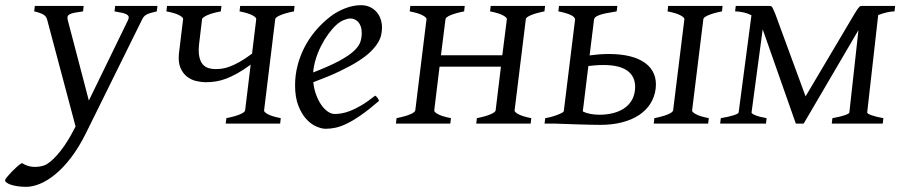

<svg xmlns="http://www.w3.org/2000/svg" viewBox="-69 -477 3475 741"><path d="M536.1 -433.1Q521 -429.7 511.5 -426.8Q502 -423.8 495.6 -420.2Q489.3 -416.5 485.6 -411.9Q481.9 -407.2 478.5 -399.9L261.2 40Q233.9 94.2 204.1 132.8Q174.3 171.4 144 196Q113.8 220.7 85.2 232.4Q56.6 244.1 32.2 244.1Q13.7 244.1 -1.7 241.7Q-17.1 239.3 -27.8 235.6Q-38.6 231.9 -44.4 227.1Q-49.3 223.1 -49.3 219.2V218.3Q-49.3 215.3 -42.2 206.5Q-35.2 197.8 -25.1 187.3Q-15.1 176.8 -4.2 167Q6.8 157.2 15.6 152.3Q37.1 166 60.3 167Q83.5 168 102.1 161.1Q111.3 158.2 124.5 147.5Q137.7 136.7 151.6 121.1Q165.5 105.5 179.2 85.7Q192.9 65.9 204.6 44.9L222.7 11.2L113.3 -399.9Q110.4 -413.6 98.6 -420.7Q86.9 -427.7 63 -433.1L65.4 -454.1H253.9L251.5 -433.1Q232.4 -430.7 220 -428.2Q207.5 -425.8 200.4 -422.1Q193.4 -418.5 191.9 -413.1Q190.4 -407.7 192.4 -399.9L273.9 -88.9L425.3 -399.9Q428.7 -407.2 427.5 -412.4Q426.3 -417.5 420.2 -421.1Q414.1 -424.8 402.3 -427.5Q390.6 -430.2 373 -433.1L375.5 -454.1H538.6Z M802.2 0 804.7 -21Q838.9 -27.8 857.4 -35.9Q876 -43.9 877 -50.8L898.4 -227.5Q871.1 -207.5 847.7 -194.3Q824.2 -181.2 803.5 -173.3Q782.7 -165.5 763.4 -162.6Q744.1 -159.7 725.1 -159.7Q708 -159.7 688.2 -164.3Q668.5 -168.9 652.6 -181.4Q636.7 -193.8 627.4 -215.3Q618.2 -236.8 621.6 -270.5L637.7 -403.3Q638.7 -409.2 623.8 -417.7Q608.9 -426.3 573.2 -433.1L575.7 -454.1H785.6L783.2 -433.1Q747.6 -426.3 729.7 -417.7Q711.9 -409.2 710.9 -403.3L699.2 -305.7Q696.3 -277.8 700 -259.5Q703.6 -241.2 712.2 -230.2Q720.7 -219.2 733.9 -214.8Q747.1 -210.4 763.2 -210.4Q773.4 -210.4 786.4 -211.9Q799.3 -213.4 816.2 -219.5Q833 -225.6 854.7 -237.5Q876.5 -249.5 903.8 -270L919.9 -403.3Q920.9 -409.2 905.5 -417.7Q890.1 -426.3 855.5 -433.1L857.9 -454.1H1067.9L1065.4 -433.1Q1031.2 -426.3 1012.7 -418.2Q994.1 -410.2 993.2 -403.3L950.2 -50.8Q949.2 -44.9 964.6 -36.4Q980 -27.8 1014.6 -21L1012.2 0Z M1230 -381.8Q1213.9 -367.2 1198.5 -346.2Q1183.1 -325.2 1170.7 -300.8Q1158.2 -276.4 1149.9 -249.8Q1141.6 -223.1 1139.6 -197.3Q1203.6 -222.2 1241 -242.4Q1278.3 -262.7 1297.4 -280.8Q1316.4 -298.8 1321.8 -315.4Q1327.1 -332 1327.1 -349.1Q1327.1 -364.3 1323.2 -375.2Q1319.3 -386.2 1313 -392.8Q1306.6 -399.4 1298.6 -402.6Q1290.5 -405.8 1282.2 -405.8Q1274.4 -405.8 1259.3 -400.1Q1244.1 -394.5 1230 -381.8ZM1405.3 -371.1Q1405.3 -357.4 1402.1 -342.3Q1398.9 -327.1 1388.9 -311Q1378.9 -294.9 1361.1 -277.3Q1343.3 -259.8 1313.7 -241Q1284.2 -222.2 1241.7 -201.9Q1199.2 -181.6 1140.1 -159.7Q1143.1 -132.3 1151.6 -109.9Q1160.2 -87.4 1171.6 -71.3Q1183.1 -55.2 1196.5 -46.1Q1210 -37.1 1223.1 -37.1Q1233.4 -37.1 1248 -39.3Q1262.7 -41.5 1282 -48.8Q1301.3 -56.2 1325.4 -70.3Q1349.6 -84.5 1378.9 -107.9Q1384.3 -105 1388.4 -98.4Q1392.6 -91.8 1394 -87.9Q1354 -53.2 1323.2 -32Q1292.5 -10.7 1268.3 0.7Q1244.1 12.2 1224.9 16.1Q1205.6 20 1188 20Q1171.9 20 1151.4 11Q1130.9 2 1112.8 -17.8Q1094.7 -37.6 1082.3 -69.6Q1069.8 -101.6 1069.8 -147.9Q1069.8 -186 1079.1 -222.9Q1088.4 -259.8 1105.7 -293.7Q1123 -327.6 1148.4 -357.9Q1173.8 -388.2 1206.1 -413.1Q1217.3 -421.9 1231.4 -429.9Q1245.6 -438 1261 -444.1Q1276.4 -450.2 1292.2 -453.6Q1308.1 -457 1323.2 -457Q1344.2 -457 1359.6 -449.5Q1375 -441.9 1385.3 -429.7Q1395.5 -417.5 1400.4 -402.1Q1405.3 -386.7 1405.3 -371.1Z M1769 0 1771.5 -21Q1805.7 -27.8 1824.2 -35.9Q1842.8 -43.9 1843.8 -50.8L1864.3 -219.7H1627.4L1606.9 -50.8Q1606 -44.9 1621.3 -36.4Q1636.7 -27.8 1671.4 -21L1668.9 0H1459L1461.4 -21Q1495.6 -27.8 1514.2 -35.9Q1532.7 -43.9 1533.7 -50.8L1577.1 -403.3Q1577.6 -409.2 1562.3 -417.7Q1546.9 -426.3 1512.2 -433.1L1514.6 -454.1H1724.6L1722.2 -433.1Q1688 -426.3 1669.4 -418.2Q1650.9 -410.2 1650.4 -403.3L1632.8 -263.7H1869.6L1887.2 -403.3Q1887.7 -409.2 1872.3 -417.7Q1856.9 -426.3 1822.3 -433.1L1824.7 -454.1H2034.7L2032.2 -433.1Q1998 -426.3 1979.5 -418.2Q1960.9 -410.2 1960.4 -403.3L1917 -50.8Q1916 -44.9 1931.4 -36.4Q1946.8 -27.8 1981.4 -21L1979 0Z M2260.3 -226.1Q2243.2 -226.1 2228.8 -224.9Q2214.4 -223.6 2201.7 -222.2L2180.2 -46.9Q2191.9 -41 2208.5 -37.6Q2225.1 -34.2 2243.7 -34.2Q2272.5 -34.2 2296.6 -40.3Q2320.8 -46.4 2338.6 -58.1Q2356.4 -69.8 2367.4 -87.2Q2378.4 -104.5 2381.3 -127Q2387.2 -174.3 2357.2 -200.2Q2327.1 -226.1 2260.3 -226.1ZM2454.1 0 2456.5 -21Q2490.7 -27.8 2509.3 -35.9Q2527.8 -43.9 2528.8 -50.8L2572.3 -403.3Q2572.8 -409.2 2557.4 -417.7Q2542 -426.3 2507.3 -433.1L2509.8 -454.1H2719.7L2717.3 -433.1Q2683.1 -426.3 2664.6 -418.2Q2646 -410.2 2645.5 -403.3L2602.1 -50.8Q2601.1 -44.9 2616.5 -36.4Q2631.8 -27.8 2666.5 -21L2664.1 0ZM2313.5 -454.1 2311 -433.1Q2286.1 -429.2 2269.8 -425.8Q2253.4 -422.4 2243.2 -418.5Q2232.9 -414.6 2228.5 -410.4Q2224.1 -406.2 2223.6 -401.4L2206.5 -263.2Q2223.6 -265.6 2242.7 -267.1Q2261.7 -268.6 2281.2 -268.6Q2327.1 -268.6 2362.3 -259.8Q2397.5 -251 2420.9 -233.9Q2444.3 -216.8 2454.8 -191.7Q2465.3 -166.5 2461.4 -134.3Q2457.5 -103.5 2441.7 -77.9Q2425.8 -52.2 2398.7 -33.9Q2371.6 -15.6 2333.7 -5.4Q2295.9 4.9 2247.6 4.9Q2233.4 4.9 2210.9 4.4Q2188.5 3.9 2165 3.2Q2141.6 2.4 2120.1 1.7Q2098.6 1 2085.9 0.5Q2073.2 0 2072.3 0H2032.7L2035.2 -21Q2050.3 -23.4 2063.2 -27.3Q2076.2 -31.2 2085.9 -35.2Q2095.7 -39.1 2101.3 -42.5Q2106.9 -45.9 2106.9 -48.3L2150.4 -401.4Q2150.9 -406.2 2146 -411.1Q2141.1 -416 2132.1 -419.9Q2123 -423.8 2111.1 -427.2Q2099.1 -430.7 2085.9 -433.1L2088.4 -454.1Z M3383.3 -433.1Q3371.1 -433.1 3354.5 -429.4Q3337.9 -425.8 3320.3 -418.9L3277.8 -43Q3277.3 -38.6 3294.7 -32.2Q3312 -25.9 3340.3 -21L3337.9 0H3141.1L3143.6 -21Q3171.9 -25.9 3190.2 -32Q3208.5 -38.1 3209 -43L3244.1 -360.8L3032.7 0H3002.4L2874.5 -363.8L2831.5 -43Q2831.1 -38.6 2846.2 -32.2Q2861.3 -25.9 2889.6 -21L2887.2 0H2710.4L2712.9 -21Q2727.1 -23.4 2739.3 -26.1Q2751.5 -28.8 2761 -31.7Q2770.5 -34.7 2775.9 -37.6Q2781.2 -40.5 2781.7 -43L2831.1 -418Q2814.9 -426.3 2797.6 -429.7Q2780.3 -433.1 2768.1 -433.1L2770.5 -454.1H2900.4Q2904.3 -454.1 2907 -453.1Q2909.7 -452.1 2911.6 -448.7Q2913.6 -445.3 2916 -439.5Q2918.5 -433.6 2922.9 -423.8L3040 -105L3229 -423.8Q3235.4 -434.6 3239.7 -440.7Q3244.1 -446.8 3246.8 -449.7Q3249.5 -452.6 3252 -453.4Q3254.4 -454.1 3258.3 -454.1H3385.7Z"/></svg>

Font: Akkhara
Style: Italic
Weight: 400
Italic angle: -7°
Designer: J. Victor Gaultney
Version: Version 1.00 June 13, 2006, initial release